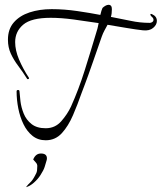

<svg xmlns="http://www.w3.org/2000/svg" viewBox="-20 -554 672 798"><path d="M150 84Q175 84 175 104Q175 107 174.5 109.5Q174 112 173 115Q170 126 165.5 140Q161 154 148 174Q138 190 121 205Q104 220 88 224Q96 213 105.5 204.5Q115 196 125 177Q133 164 134 154Q135 144 135 136Q135 128 129 121.5Q123 115 118 109Q128 84 150 84ZM170 29Q138 29 115 10.5Q92 -8 77.5 -38Q63 -68 56 -103.5Q49 -139 49 -174Q49 -180 55 -180Q61 -180 61 -174Q62 -159 65 -133.5Q68 -108 78.5 -82Q89 -56 111 -38.5Q133 -21 170 -21Q209 -21 234.5 -50Q260 -79 275 -111Q307 -182 332 -261.5Q357 -341 379 -415L385 -435Q386 -440 387.5 -446Q389 -452 390 -458Q338 -466 286 -473Q234 -480 191 -480Q110 -480 76.5 -451.5Q43 -423 43 -379Q43 -345 59 -307Q75 -269 100 -231Q101 -230 101 -229Q101 -227 98 -225.5Q95 -224 93 -226Q74 -256 55.5 -280.5Q37 -305 25 -331Q13 -357 13 -389Q13 -433 37.5 -461Q62 -489 103 -502.5Q144 -516 195 -516Q247 -516 301.5 -508Q356 -500 397 -492Q399 -501 401.5 -509Q404 -517 406 -521Q411 -526 418 -530Q425 -534 431 -534Q445 -534 445 -516Q445 -497 441 -484Q442 -483 445 -483Q483 -476 522.5 -467.5Q562 -459 602 -459H603Q608 -459 613 -462.5Q618 -466 618 -472Q618 -479 609 -486Q605 -490 605 -494Q605 -498 612 -495Q632 -486 632 -467Q632 -451 616.5 -438Q601 -425 574 -428Q546 -431 508 -437.5Q470 -444 427 -451Q420 -438 414 -427Q408 -416 403 -402Q381 -339 368 -301.5Q355 -264 347 -242Q339 -220 333 -204Q327 -188 319 -167Q303 -121 283.5 -75.5Q264 -30 237 -0.5Q210 29 170 29Z"/></svg>

Font: Grey Qo
Style: Regular
Weight: 400
Designer: Robert E. Leuschke
Foundry: Robert E. Leuschke
Version: Version 2.010